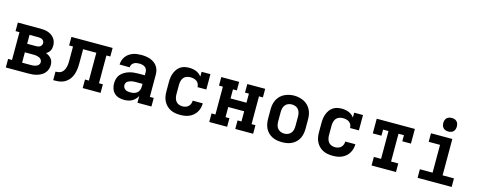

<svg xmlns="http://www.w3.org/2000/svg" viewBox="-32 -1470 5464 2188"><g transform="rotate(15 2700.0 -376.0)"><path d="M41 0V-101H87V-429H41V-530H307Q330 -530 352.5 -527.5Q375 -525 397 -517.5Q419 -510 438.5 -497Q458 -484 472 -465.5Q486 -447 492.5 -424.5Q499 -402 499 -379Q499 -364 496 -348.5Q493 -333 485.5 -320Q478 -307 466.5 -296Q455 -285 441 -277Q460 -270 476.5 -259Q493 -248 505.5 -233Q518 -218 523.5 -198.5Q529 -179 529 -159Q529 -133 520.5 -108.5Q512 -84 495 -64.5Q478 -45 455.5 -32.5Q433 -20 408 -12.5Q383 -5 357.5 -2.5Q332 0 307 0ZM206 -324H307Q319 -324 332 -326Q345 -328 356 -334.5Q367 -341 373.5 -353Q380 -365 380 -377Q380 -390 373.5 -401.5Q367 -413 356 -419Q345 -425 332 -427Q319 -429 307 -429H206ZM206 -101H307Q318 -101 329 -101.5Q340 -102 351 -104.5Q362 -107 372.5 -111Q383 -115 391.5 -122Q400 -129 405 -139.5Q410 -150 410 -161Q410 -172 405 -182.5Q400 -193 391.5 -200.5Q383 -208 372.5 -212Q362 -216 351 -218.5Q340 -221 329 -222Q318 -223 307 -223H206Z M600 0V-101Q621 -101 641.5 -105.5Q662 -110 677.5 -124.5Q693 -139 701.5 -158.5Q710 -178 714 -198.5Q718 -219 718.5 -240Q719 -261 719 -282V-429H673V-530H1159V-429H1113V-101H1159V0H948V-101H994V-429H838V-283Q838 -256 837 -229Q836 -202 831 -175.5Q826 -149 816.5 -123.5Q807 -98 791.5 -76.5Q776 -55 754 -38Q732 -21 706.5 -12.5Q681 -4 654 -2Q627 0 600 0Z M1438 8Q1406 8 1375.5 -0.5Q1345 -9 1322 -31Q1299 -53 1289 -83.5Q1279 -114 1279 -145Q1279 -173 1287 -201Q1295 -229 1313.5 -250.5Q1332 -272 1357 -286.5Q1382 -301 1409 -309.5Q1436 -318 1464.5 -321Q1493 -324 1521 -324H1594V-362Q1594 -380 1586.5 -395.5Q1579 -411 1564.5 -420.5Q1550 -430 1533 -433.5Q1516 -437 1498 -437Q1482 -437 1465.5 -434Q1449 -431 1435 -422Q1421 -413 1412.5 -398.5Q1404 -384 1404 -367Q1404 -367 1404 -367Q1404 -367 1404 -367L1285 -368Q1285 -368 1285 -368Q1285 -368 1285 -368Q1285 -393 1293 -418Q1301 -443 1316 -463.5Q1331 -484 1352.5 -499Q1374 -514 1398 -523Q1422 -532 1447.5 -535Q1473 -538 1498 -538Q1525 -538 1551 -534.5Q1577 -531 1601.5 -522.5Q1626 -514 1648 -498.5Q1670 -483 1685 -461.5Q1700 -440 1706.5 -414.5Q1713 -389 1713 -362V-101H1759V0H1594V-80Q1583 -59 1566.5 -41.5Q1550 -24 1529.5 -13Q1509 -2 1485.5 3Q1462 8 1438 8ZM1485 -93Q1506 -93 1526.5 -98Q1547 -103 1563 -116Q1579 -129 1586.5 -148.5Q1594 -168 1594 -189V-223H1521Q1508 -223 1495 -222.5Q1482 -222 1469.5 -219.5Q1457 -217 1444.5 -212.5Q1432 -208 1421.5 -201Q1411 -194 1404.5 -182.5Q1398 -171 1398 -158Q1398 -142 1405.5 -128Q1413 -114 1426 -106Q1439 -98 1454.5 -95.5Q1470 -93 1485 -93Z M2098 8Q2068 8 2039 3Q2010 -2 1984 -15Q1958 -28 1937 -49Q1916 -70 1902.5 -96.5Q1889 -123 1884 -152Q1879 -181 1879 -210V-320Q1879 -347 1882.5 -373.5Q1886 -400 1895.5 -425.5Q1905 -451 1920.5 -473Q1936 -495 1958.5 -510.5Q1981 -526 2007.5 -532Q2034 -538 2061 -538Q2082 -538 2103 -534.5Q2124 -531 2143.5 -523.5Q2163 -516 2179.5 -503Q2196 -490 2209 -473V-530H2313V-349H2209Q2209 -369 2201 -387Q2193 -405 2177 -416.5Q2161 -428 2141.5 -432.5Q2122 -437 2103 -437Q2080 -437 2058.5 -429.5Q2037 -422 2023 -404.5Q2009 -387 2003.5 -364.5Q1998 -342 1998 -320V-210Q1998 -188 2003 -166.5Q2008 -145 2021 -127.5Q2034 -110 2055 -101.5Q2076 -93 2098 -93Q2117 -93 2135.5 -98.5Q2154 -104 2168 -117Q2182 -130 2189 -148.5Q2196 -167 2196 -186Q2196 -186 2196 -186Q2196 -186 2196 -186H2315Q2315 -186 2315 -186Q2315 -186 2315 -186Q2315 -158 2308 -131.5Q2301 -105 2286.5 -81.5Q2272 -58 2251 -40Q2230 -22 2204.5 -11Q2179 0 2152 4Q2125 8 2098 8Z M2441 0V-101H2487V-429H2441V-530H2652V-429H2606V-322H2794V-429H2748V-530H2959V-429H2913V-101H2959V0H2748V-101H2794V-221H2606V-101H2652V0Z M3300 8Q3271 8 3241.5 3Q3212 -2 3185.5 -15Q3159 -28 3137.5 -49Q3116 -70 3103 -96Q3090 -122 3084.5 -151.5Q3079 -181 3079 -210V-320Q3079 -349 3084.5 -378.5Q3090 -408 3103.5 -434Q3117 -460 3138 -481Q3159 -502 3185.5 -515Q3212 -528 3241.5 -534.5Q3271 -541 3300 -541Q3329 -541 3358.5 -534.5Q3388 -528 3414.5 -515Q3441 -502 3462 -481Q3483 -460 3496.5 -434Q3510 -408 3515.5 -378.5Q3521 -349 3521 -320V-210Q3521 -181 3515.5 -151.5Q3510 -122 3497 -96Q3484 -70 3462.5 -49Q3441 -28 3414.5 -15Q3388 -2 3358.5 3Q3329 8 3300 8ZM3300 -93Q3322 -93 3343 -101.5Q3364 -110 3378 -127Q3392 -144 3397 -166Q3402 -188 3402 -210V-320Q3402 -342 3397 -364Q3392 -386 3378 -403.5Q3364 -421 3342.5 -429Q3321 -437 3299 -437Q3277 -437 3256 -428.5Q3235 -420 3221.5 -402.5Q3208 -385 3203 -363.5Q3198 -342 3198 -320V-210Q3198 -188 3203 -166Q3208 -144 3222 -127Q3236 -110 3257 -101.5Q3278 -93 3300 -93Z M3898 8Q3868 8 3839 3Q3810 -2 3784 -15Q3758 -28 3737 -49Q3716 -70 3702.5 -96.5Q3689 -123 3684 -152Q3679 -181 3679 -210V-320Q3679 -347 3682.5 -373.5Q3686 -400 3695.5 -425.5Q3705 -451 3720.5 -473Q3736 -495 3758.5 -510.5Q3781 -526 3807.5 -532Q3834 -538 3861 -538Q3882 -538 3903 -534.5Q3924 -531 3943.5 -523.5Q3963 -516 3979.5 -503Q3996 -490 4009 -473V-530H4113V-349H4009Q4009 -369 4001 -387Q3993 -405 3977 -416.5Q3961 -428 3941.5 -432.5Q3922 -437 3903 -437Q3880 -437 3858.5 -429.5Q3837 -422 3823 -404.5Q3809 -387 3803.5 -364.5Q3798 -342 3798 -320V-210Q3798 -188 3803 -166.5Q3808 -145 3821 -127.5Q3834 -110 3855 -101.5Q3876 -93 3898 -93Q3917 -93 3935.5 -98.5Q3954 -104 3968 -117Q3982 -130 3989 -148.5Q3996 -167 3996 -186Q3996 -186 3996 -186Q3996 -186 3996 -186H4115Q4115 -186 4115 -186Q4115 -186 4115 -186Q4115 -158 4108 -131.5Q4101 -105 4086.5 -81.5Q4072 -58 4051 -40Q4030 -22 4004.5 -11Q3979 0 3952 4Q3925 8 3898 8Z M4356 0V-101H4441V-429H4377V-357H4275V-530H4725V-357H4623V-429H4559V-101H4644V0Z M4899 0V-101H5049V-429H4915V-530H5167V-101H5301V0ZM5100 -600Q5084 -600 5068 -605Q5052 -610 5041 -621Q5030 -632 5025 -648Q5020 -664 5020 -680Q5020 -696 5025 -712Q5030 -728 5041 -739Q5052 -750 5068 -755Q5084 -760 5100 -760Q5116 -760 5132 -755Q5148 -750 5159 -739Q5170 -728 5175 -712Q5180 -696 5180 -680Q5180 -664 5175 -648Q5170 -632 5159 -621Q5148 -610 5132 -605Q5116 -600 5100 -600Z"/></g></svg>

Font: Iosevka Curly Slab Extended
Style: Bold
Weight: 700
Width: 7
Monospace: yes
Designer: Belleve Invis
Foundry: Belleve Invis
Version: Version 11.1.0; ttfautohint (v1.8.3)